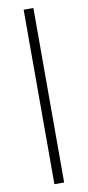

<svg xmlns="http://www.w3.org/2000/svg" viewBox="-99 -761 444 971"><g transform="rotate(-10 123.0 -275.0)"><path d="M98 173V-723H148V173Z"/></g></svg>

Font: Archivo SemiBold Thin
Style: Regular
Weight: 250
Version: Version 2.001